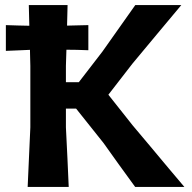

<svg xmlns="http://www.w3.org/2000/svg" viewBox="-20 -733 754 753"><path d="M88.5 0Q91 -57.5 93.5 -112Q96 -166.5 99 -233.5V-474.5Q98.5 -491 98.2 -506.8Q98 -522.5 97.5 -537.5Q75 -536.5 51.8 -535.5Q28.5 -534.5 3 -533.5V-634.5Q28.5 -633.5 51 -633Q73.5 -632.5 95 -632Q94.5 -652 94 -672Q93.5 -692 93 -713H245Q244.5 -692 244 -672Q243.5 -652 243 -632.5Q262.5 -633 283 -633.5Q303.5 -634 326.5 -634.5V-536Q302.5 -537 281.5 -537.5Q260.5 -538 240.5 -538Q240 -523 239.5 -507.2Q239 -491.5 238.5 -474.5V-410.5H289L381.5 -530.5Q411.5 -573 441.2 -615Q471 -657 510.5 -713H691Q641.5 -654 594.2 -597.2Q547 -540.5 499.5 -483.5L405 -361.5L500.5 -241Q532.5 -203 569.5 -159Q606.5 -115 641.2 -73.2Q676 -31.5 703 0H510Q475 -47.5 445 -89.5Q415 -131.5 386.5 -171.5L278.5 -307H238.5V-233.5Q242 -166.5 244.5 -112.2Q247 -58 249.5 0Z"/></svg>

Font: Commissioner Loud SemiBold
Style: Regular
Weight: 600
Designer: Kostas Bartsokas
Foundry: Kostas Bartsokas
Version: Version 1.000; ttfautohint (v1.8.3)